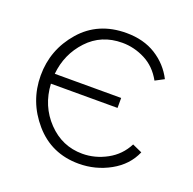

<svg xmlns="http://www.w3.org/2000/svg" viewBox="-101 -631 744 742"><g transform="rotate(20 270.5 -260.0)"><path d="M296 9Q184 9 113 -73Q42 -155 42 -262Q42 -368 112 -448.5Q182 -529 298 -529Q369 -529 420 -497Q471 -465 498 -412L462 -393Q435 -442 390 -465Q345 -488 296 -488Q210 -488 154.5 -428.5Q99 -369 91 -286H364V-245H90Q95 -155 154 -93.5Q213 -32 296 -32Q348 -32 396 -58Q444 -84 469 -133L509 -115Q484 -57 424.5 -24Q365 9 296 9Z"/></g></svg>

Font: Raleway
Style: Light
Weight: 300
Designer: Matt McInerney, Pablo Impallari, Rodrigo Fuenzalida
Foundry: Matt McInerney, Pablo Impallari, Rodrigo Fuenzalida
Version: Version 3.000